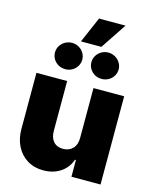

<svg xmlns="http://www.w3.org/2000/svg" viewBox="-135 -1019 897 1115"><g transform="rotate(15 313.5 -461.0)"><path d="M392.6 -530.3H577.1V0H402.3V-100.6H396.5Q378.9 -49.8 335.7 -21.5Q292.5 6.8 233.4 6.8Q179.2 6.8 137.5 -18.6Q95.7 -43.9 72.8 -89.1Q49.8 -134.3 49.8 -192.4V-530.3H234.4V-230.5Q234.4 -189.9 254.9 -166.7Q275.4 -143.6 312.5 -143.6Q349.1 -143.6 371.1 -167Q393.1 -190.4 392.6 -231.4ZM123 -672.9Q123 -694.3 134 -712.4Q145 -730.5 164.1 -741.2Q183.1 -752 206.1 -752Q227.5 -752 246.3 -741.2Q265.1 -730.5 276.1 -712.2Q287.1 -693.8 287.1 -672.9Q287.1 -651.4 276.1 -633.1Q265.1 -614.7 246.3 -604.2Q227.5 -593.8 206.1 -593.8Q183.1 -593.8 164.1 -604.2Q145 -614.7 134 -633.1Q123 -651.4 123 -672.9ZM341.8 -672.9Q341.8 -693.8 352.8 -712.2Q363.8 -730.5 382.6 -741.2Q401.4 -752 423.8 -752Q445.8 -752 464.6 -741.2Q483.4 -730.5 494.6 -712.2Q505.9 -693.8 505.9 -672.9Q505.9 -651.4 494.9 -633.1Q483.9 -614.7 464.8 -604.2Q445.8 -593.8 423.8 -593.8Q401.4 -593.8 382.6 -604.2Q363.8 -614.7 352.8 -633.1Q341.8 -651.4 341.8 -672.9ZM319.3 -928.7H478.5L375 -773.4H252Z"/></g></svg>

Font: Pretendard GOV Black
Style: Regular
Weight: 900
Designer: Base glyphs from Inter by Rasmus Andersson; Hangeul glyphs from Noto Sans CJK(Source Han Sans) by Jang Soo-young and Kan
Foundry: Kil Hyung-jin
Version: Version 1.309